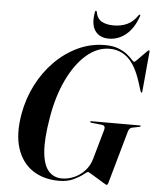

<svg xmlns="http://www.w3.org/2000/svg" viewBox="-59 -936 815 997"><g transform="rotate(5 348.0 -438.0)"><path d="M462.5 -713Q504.5 -713 533.2 -701.8Q562 -690.5 579.8 -676Q597.5 -661.5 607 -650.5Q616.5 -639.5 621 -639.5Q624 -639.5 634.2 -649.5Q644.5 -659.5 657 -672.8Q669.5 -686 679.8 -696Q690 -706 692 -706Q696.5 -706 696 -698.5L677 -491Q676.5 -483.5 673 -483.5Q670 -483.5 667.5 -490.5L652.5 -538Q626 -621.5 585.2 -658.8Q544.5 -696 489.5 -696Q424 -696 367.5 -646.8Q311 -597.5 270 -511.5Q229 -425.5 210.5 -315Q190.5 -199.5 197 -131.2Q203.5 -63 230.8 -33.2Q258 -3.5 300 -3.5Q331.5 -3.5 362.8 -17Q394 -30.5 418 -56.2Q442 -82 452.5 -118L497 -275Q502.5 -296.5 483 -299L427.5 -305Q420.5 -306 421 -309.5Q421 -313 426.5 -313H679.5Q684.5 -313 684.5 -310.5Q684 -307 678 -305.5L640.5 -298Q625.5 -295 620 -276L542.5 -1.5Q539.5 9.5 534 9.5Q532 9.5 517.2 0.8Q502.5 -8 483.5 -19.8Q464.5 -31.5 449.8 -40.2Q435 -49 433 -49Q428 -49 409.8 -34.2Q391.5 -19.5 360.2 -4.8Q329 10 285.5 10Q205 10 148 -28Q91 -66 67.2 -139.5Q43.5 -213 62 -319Q76.5 -401 113.2 -472.5Q150 -544 204 -598Q258 -652 324 -682.5Q390 -713 462.5 -713ZM497 -818.5Q537.5 -818.5 568.5 -833Q599.5 -847.5 622.5 -881.5Q625.5 -886 628.5 -886Q633.5 -886 631 -879Q609.5 -815 569.2 -781.5Q529 -748 479 -748Q430.5 -748 407.2 -781.5Q384 -815 395.5 -879Q396 -886 401 -886Q404.5 -886 405 -881.5Q411.5 -845.5 436.2 -832Q461 -818.5 497 -818.5Z"/></g></svg>

Font: Fraunces 144pt SemiBold
Style: Italic
Weight: 600
Italic angle: -16°
Version: Version 1.000;[0bf87f6ff]